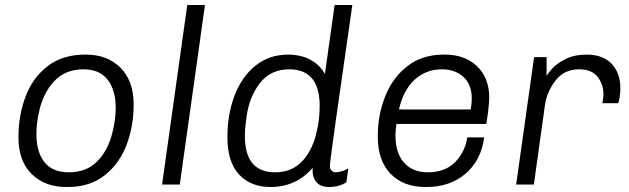

<svg xmlns="http://www.w3.org/2000/svg" viewBox="-20 -740 2521 770"><path d="M516 -321Q516 -235 488 -160Q460 -85 400.5 -37.5Q341 10 251 10H246Q160 10 107 -42Q54 -94 54 -190Q54 -276 82 -351.5Q110 -427 170 -474Q230 -521 321 -521H326Q410 -521 463 -468.5Q516 -416 516 -321ZM136 -289Q126 -245 126 -202Q126 -131 158 -90Q190 -49 257 -49Q327 -49 370.5 -93.5Q414 -138 431 -209Q444 -260 444 -308Q444 -378 412 -420Q380 -462 314 -462Q242 -462 197 -414Q152 -366 136 -289Z M802 -720 701 0H630L731 -720Z M1283 -443 1322 -720H1393Q1303 -99 1303 -75Q1303 -62 1310 -55.5Q1317 -49 1327 -49Q1338 -49 1352 -53.5Q1366 -58 1377 -65L1369 -9Q1339 10 1300 10Q1263 10 1247 -12Q1231 -34 1234 -67Q1168 10 1064 10Q986 10 939 -40Q892 -90 892 -190Q892 -282 921 -357.5Q950 -433 1005 -477Q1060 -521 1135 -521Q1187 -521 1225.5 -500Q1264 -479 1283 -443ZM969 -273Q962 -226 962 -195Q962 -49 1083 -49Q1151 -49 1193 -94.5Q1235 -140 1251 -216Q1262 -264 1262 -315Q1262 -462 1140 -462Q1066 -462 1023 -407.5Q980 -353 969 -273Z M1942 -348Q1942 -333 1938.5 -301Q1935 -269 1930 -243H1570Q1566 -218 1566 -197Q1566 -127 1600 -88Q1634 -49 1696 -49Q1765 -49 1805 -89.5Q1845 -130 1854 -189H1922Q1909 -96 1846.5 -43Q1784 10 1690 10H1686Q1598 10 1546.5 -43Q1495 -96 1495 -192Q1495 -278 1524.5 -353Q1554 -428 1613.5 -474.5Q1673 -521 1759 -521H1765Q1844 -521 1893 -474.5Q1942 -428 1942 -348ZM1580 -301H1868Q1872 -326 1872 -345Q1872 -401 1838.5 -431.5Q1805 -462 1752 -462Q1689 -462 1643.5 -421Q1598 -380 1580 -301Z M2468 -386Q2468 -370 2465 -350.5Q2462 -331 2459 -326H2396Q2400 -349 2400 -363Q2400 -402 2376.5 -432Q2353 -462 2302 -462Q2242 -462 2207 -416Q2172 -370 2165 -315L2121 0H2050L2122 -511H2172V-435Q2177 -445 2194 -464.5Q2211 -484 2246.5 -502.5Q2282 -521 2333 -521Q2399 -521 2433.5 -483.5Q2468 -446 2468 -386Z"/></svg>

Font: Chivo Light Italic
Style: Regular
Weight: 300
Italic angle: -8.05°
Designer: Hector Gatti
Foundry: Omnibus-Type
Version: Version 1.007